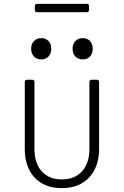

<svg xmlns="http://www.w3.org/2000/svg" viewBox="-20 -962 640 992"><path d="M299 10Q210 10 159 -44.5Q108 -99 108 -194V-538Q108 -550 120 -550H146Q158 -550 158 -538V-194Q158 -119 195.5 -77Q233 -35 299 -35Q366 -35 404 -77Q442 -119 442 -194V-538Q442 -550 454 -550H480Q492 -550 492 -538V-194Q492 -100 440.5 -45Q389 10 299 10ZM408 -655Q384 -655 369.5 -670Q355 -685 355 -710Q355 -735 369.5 -750Q384 -765 408 -765Q431 -765 445 -750Q459 -735 459 -710Q459 -685 445 -670Q431 -655 408 -655ZM193 -655Q170 -655 155.5 -670Q141 -685 141 -710Q141 -735 155.5 -750Q170 -765 193 -765Q216 -765 230.5 -750Q245 -735 245 -710Q245 -685 230.5 -670Q216 -655 193 -655ZM172 -899Q160 -899 160 -911V-930Q160 -942 172 -942H428Q440 -942 440 -930V-911Q440 -899 428 -899Z"/></svg>

Font: Pitagon Sans Mono Thin
Style: Regular
Weight: 100
Monospace: yes
Designer: Travis Tran
Foundry: Pitagon
Version: Version 1.001; ttfautohint (v1.8.4.7-5d5b);gftools[0.9.26]